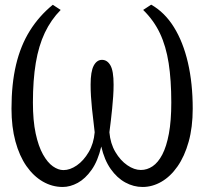

<svg xmlns="http://www.w3.org/2000/svg" viewBox="-20 -770 853 802"><path d="M242 11Q198 11 159 -11.5Q120 -34 90.5 -76.2Q61 -118.5 44.5 -179.2Q28 -240 28 -316Q28 -419.5 47 -499.5Q66 -579.5 104.5 -641.2Q143 -703 200.5 -750L233.5 -728.5Q193 -687.5 167.2 -633.2Q141.5 -579 129.5 -507.2Q117.5 -435.5 117.5 -341.5Q117.5 -266 129 -212.5Q140.5 -159 159.5 -125Q178.5 -91 201 -75.2Q223.5 -59.5 245 -59.5Q272.5 -59.5 301 -79.2Q329.5 -99 350.5 -134.8Q371.5 -170.5 375.5 -217.5Q373 -241 370 -265.8Q367 -290.5 364.2 -316.5Q361.5 -342.5 360 -367.5Q358.5 -392.5 358.5 -416.5Q358.5 -471.5 371.5 -495.8Q384.5 -520 406 -520Q428 -520 441.2 -497Q454.5 -474 454.5 -416.5Q454.5 -392.5 452.8 -367.5Q451 -342.5 448.5 -316.5Q446 -290.5 443 -265.8Q440 -241 437 -217.5Q441 -170.5 462 -135Q483 -99.5 511.8 -79.8Q540.5 -60 568.5 -60Q594.5 -60 617.5 -75.5Q640.5 -91 658 -124.5Q675.5 -158 685.5 -211.8Q695.5 -265.5 695.5 -342Q695.5 -435.5 684.5 -506.2Q673.5 -577 648 -631Q622.5 -685 578 -728.5L611.5 -750.5Q668 -718.5 706.5 -656.5Q745 -594.5 765 -508.2Q785 -422 785 -316Q785 -238.5 768 -177.8Q751 -117 721.5 -74.8Q692 -32.5 654.2 -10.8Q616.5 11 575.5 11Q538 11 503.5 -7.8Q469 -26.5 442.5 -64Q416 -101.5 403 -158Q389 -98 362.8 -60.8Q336.5 -23.5 304.8 -6.2Q273 11 242 11Z"/></svg>

Font: Merriweather 36pt Light
Style: Regular
Weight: 300
Designer: Eben Sorkin
Foundry: Eben Sorkin
Version: Version 2.100